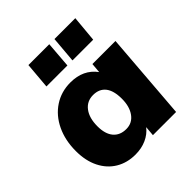

<svg xmlns="http://www.w3.org/2000/svg" viewBox="-202 -895 1048 1048"><g transform="rotate(-45 321.5 -371.5)"><path d="M609 -508 569 0H390L395 -57Q371 -26 333 -9Q295 8 248 8Q184 8 135 -21.5Q86 -51 58.5 -106Q31 -161 31 -236Q31 -319 62 -384Q93 -449 148.5 -485.5Q204 -522 275 -522Q374 -522 426 -451L431 -508ZM411 -260Q411 -323 386 -354.5Q361 -386 314 -386Q266 -386 238 -349Q210 -312 210 -248Q210 -189 236.5 -157.5Q263 -126 311 -126Q357 -126 384 -163Q411 -200 411 -260ZM341 -751 329 -599H167L180 -751ZM542 -751 528 -599H368L381 -751Z"/></g></svg>

Font: Muli Black
Style: Italic
Weight: 900
Italic angle: -4.541°
Designer: Vernon Adams
Foundry: Vernon Adams
Version: Version 2.001